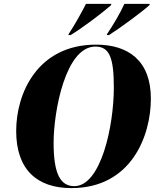

<svg xmlns="http://www.w3.org/2000/svg" viewBox="-20 -954 816 985"><path d="M529 -779 528 -774H539C596 -810 709 -893 747 -928L748 -934H618C597 -887 559 -823 529 -779ZM332 -779 331 -774H342C402 -810 507 -889 550 -928L551 -934H421C396 -885 364 -828 332 -779ZM346 11C653 11 754 -256 754 -448C754 -644 637 -725 473 -725C172 -725 63 -475 63 -282C63 -83 171 11 346 11ZM361 1C290 1 255 -62 255 -221C255 -385 317 -715 469 -715C540 -715 564 -662 564 -505C564 -308 498 1 361 1Z"/></svg>

Font: Noto Serif Display SemiCondensed Black
Style: Italic
Weight: 900
Width: 4
Italic angle: -12°
Designer: Monotype Design Team
Foundry: Monotype Imaging Inc.
Version: Version 2.009